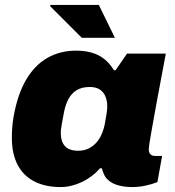

<svg xmlns="http://www.w3.org/2000/svg" viewBox="-20 -745 707 777"><path d="M225 12Q163 12 118.5 -11Q74 -34 51 -78.5Q28 -123 28 -188Q28 -207 29.5 -228.5Q31 -250 35 -273Q51 -363 85.5 -422Q120 -481 171.5 -510.5Q223 -540 288 -540Q323 -540 351 -532Q379 -524 401 -507Q423 -490 441 -461H448L494 -528H651L627 -400Q621 -368 614.5 -333.5Q608 -299 602.5 -267Q597 -235 592 -208Q587 -181 584.5 -163.5Q582 -146 582 -141Q582 -127 589 -120.5Q596 -114 607 -114H636L617 -8Q594 1 567.5 6.5Q541 12 516 12Q484 12 458.5 5Q433 -2 416 -18Q407 -26 401.5 -38Q396 -50 392 -64H385Q353 -28 310.5 -8Q268 12 225 12ZM297 -135Q320 -135 338.5 -144Q357 -153 370.5 -168.5Q384 -184 392.5 -204.5Q401 -225 405 -248Q409 -270 411 -282.5Q413 -295 413.5 -302Q414 -309 414 -314Q414 -337 406.5 -355Q399 -373 383.5 -383Q368 -393 343 -393Q312 -393 291 -380.5Q270 -368 257.5 -345Q245 -322 239 -291Q233 -259 230 -242.5Q227 -226 226.5 -218.5Q226 -211 226 -206Q226 -173 242.5 -154Q259 -135 297 -135ZM311 -592 182 -721 185 -725H380L445 -592Z"/></svg>

Font: Archivo SemiBold Black
Style: Italic
Weight: 900
Italic angle: -10°
Version: Version 2.001